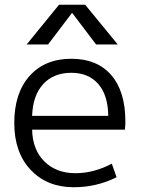

<svg xmlns="http://www.w3.org/2000/svg" viewBox="-20 -777 592 807"><path d="M282 -722 182 -590H92L228 -757H338L475 -590H384L284 -722ZM115 -232Q117 -147 167 -98Q217 -49 297 -49Q374 -49 450 -89L470 -32Q386 10 290 10Q178 10 109 -63Q40 -136 40 -260Q40 -386 104.5 -458Q169 -530 280 -530Q388 -530 447.5 -461.5Q507 -393 507 -265Q507 -252 505 -232ZM115 -290H435Q434 -377 393 -424Q352 -471 280 -471Q205 -471 161.5 -423.5Q118 -376 115 -290Z"/></svg>

Font: Mplus 1p
Style: Regular
Weight: 400
Version: Version 1.061